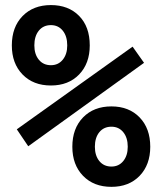

<svg xmlns="http://www.w3.org/2000/svg" viewBox="-20 -723 626 753"><path d="M90.8 -149.4 45.9 -215.8 500 -540 544.9 -476.6ZM417 9.8Q347.7 9.8 305.7 -33.4Q263.7 -76.7 263.7 -147.5Q263.7 -219.2 305.7 -262.5Q347.7 -305.7 417 -305.7Q485.8 -305.7 527.6 -262.5Q569.3 -219.2 569.3 -147.5Q569.3 -76.7 527.6 -33.4Q485.8 9.8 417 9.8ZM417 -69.8Q445.8 -69.8 463.4 -91.3Q481 -112.8 481 -147.5Q481 -183.1 463.4 -204.6Q445.8 -226.1 417 -226.1Q387.2 -226.1 369.6 -204.6Q352.1 -183.1 352.1 -147.5Q352.1 -112.8 369.6 -91.3Q387.2 -69.8 417 -69.8ZM179.7 -387.7Q110.4 -387.7 68.4 -430.9Q26.4 -474.1 26.4 -544.9Q26.4 -616.7 68.4 -659.9Q110.4 -703.1 179.7 -703.1Q248.5 -703.1 290.3 -660.6Q332 -618.2 332 -544.9Q332 -474.1 290.3 -430.9Q248.5 -387.7 179.7 -387.7ZM179.7 -467.3Q208.5 -467.3 226.1 -488.8Q243.7 -510.3 243.7 -544.9Q243.7 -581.1 226.1 -602.8Q208.5 -624.5 179.7 -624.5Q149.9 -624.5 132.3 -602.8Q114.7 -581.1 114.7 -544.9Q114.7 -510.3 132.3 -488.8Q149.9 -467.3 179.7 -467.3Z"/></svg>

Font: Cascadia Mono PL
Style: Regular
Weight: 400
Monospace: yes
Designer: Aaron Bell
Foundry: Saja Typeworks
Version: Version 2102.003